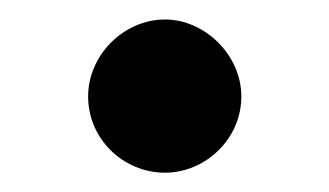

<svg xmlns="http://www.w3.org/2000/svg" viewBox="-20 -386 343 200"><path d="M151.9 -206.1C193.4 -206.1 231.4 -240.7 231.4 -285.6C231.4 -328.6 193.4 -365.7 151.9 -365.7C108.9 -365.7 71.8 -328.6 71.8 -285.6C71.8 -240.7 108.9 -206.1 151.9 -206.1Z"/></svg>

Font: Now Black
Style: Regular
Weight: 400
Designer: Alfredo Marco Pradil
Foundry: Alfredo Marco Pradil
Version: Version 1.200;hotconv 1.0.109;makeotfexe 2.5.65596